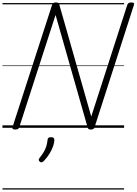

<svg xmlns="http://www.w3.org/2000/svg" viewBox="-20 -1035 1106 1555"><path d="M103 14Q75 14 81 -5L402 -996Q405 -1006 412 -1010.5Q419 -1015 433 -1015Q445 -1015 451 -1011.5Q457 -1008 460 -999L719 -91L1011 -996Q1015 -1006 1022 -1010.5Q1029 -1015 1044 -1015Q1072 -1015 1065 -996L746 -5Q743 5 736 9.5Q729 14 715 14Q704 14 698.5 10.5Q693 7 690 -2L430 -914L136 -5Q133 5 125.5 9.5Q118 14 103 14ZM303 275Q295 269 294 261.5Q293 254 299 246Q319 221 332.5 199Q346 177 354 153Q362 129 365 99Q366 86 373.5 81Q381 76 393 76Q408 76 414.5 82.5Q421 89 420 101Q420 119 411 146.5Q402 174 383.5 205.5Q365 237 336 268Q328 276 319.5 279Q311 282 303 275ZM0 490H985V500H0ZM0 -20H985V0H0ZM0 -505H985V-500H0ZM0 -1010H985V-1000H0Z"/></svg>

Font: Playwrite NZ Guides
Style: Regular
Weight: 400
Designer: Veronika Burian, José Scaglione
Foundry: TypeTogether
Version: Version 1.003